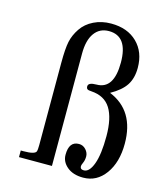

<svg xmlns="http://www.w3.org/2000/svg" viewBox="-96 -670 629 753"><g transform="rotate(15 218.0 -294.0)"><path d="M262.2 -568.8Q224.6 -568.8 203.6 -539.6Q182.6 -510.3 182.6 -456.5V0H48.8V-26.9H60.1Q105.5 -26.9 110.8 -40Q113.3 -46.9 113.3 -65.9V-400.4Q113.3 -458 119.4 -486.6Q125.5 -515.1 143.6 -542Q161.6 -568.8 193.1 -584.2Q224.6 -599.6 263.2 -599.6Q329.6 -599.6 368.9 -561Q408.2 -522.5 408.2 -458.5Q408.2 -416.5 389.9 -388.2Q371.6 -359.9 328.6 -335.9Q436 -292 436 -158.2Q436 -82.5 401.6 -34.9Q367.2 12.7 312 12.7Q271 12.7 246.8 -7.6Q222.7 -27.8 222.7 -56.2Q222.7 -110.8 263.2 -110.8Q279.8 -110.8 291.3 -98.1Q302.7 -85.4 302.7 -70.6Q302.7 -55.7 297.6 -44.4Q292.5 -33.2 292.5 -28.8Q292.5 -15.6 307.6 -15.6Q330.1 -15.6 344.5 -54.9Q358.9 -94.2 358.9 -167.7Q358.9 -241.2 334.5 -280.3Q310.1 -319.3 256.3 -322.8Q244.1 -323.2 239.7 -326.4Q235.4 -329.6 235.4 -337.4Q235.4 -353.5 269 -353.5Q338.9 -353.5 338.9 -461.2Q338.9 -568.8 262.2 -568.8Z"/></g></svg>

Font: RIT Rachana
Style: Regular
Weight: 400
Designer: Hussain KH
Version: 1.4.7